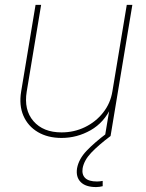

<svg xmlns="http://www.w3.org/2000/svg" viewBox="-20 -549 590 775"><path d="M228.5 7.8Q172.9 7.8 132.8 -15.9Q92.8 -39.6 74.5 -81.8Q56.2 -124 65.4 -179.7L123.5 -529.3H146L87.9 -179.7Q75.7 -105.5 115 -60.1Q154.3 -14.6 228.5 -14.6Q279.3 -14.6 323 -35.9Q366.7 -57.1 396.2 -94.5Q425.8 -131.8 433.6 -179.7L491.7 -529.3H514.2L426.3 0H403.8L423.3 -117.2H429.2Q400.9 -54.7 345.9 -23.4Q291 7.8 228.5 7.8ZM368.2 206.1Q325.7 206.1 305.7 185.8Q285.6 165.5 291 130.4Q297.9 92.8 329.6 59.6Q361.3 26.4 410.6 -10.7L426.3 0Q377 37.1 348.1 67.6Q319.3 98.1 313.5 130.4Q309.6 155.8 324 169.7Q338.4 183.6 371.6 183.6Q377.9 183.6 383.5 182.9Q389.2 182.1 394.5 181.2V202.6Q388.2 204.1 381.6 205.1Q375 206.1 368.2 206.1Z"/></svg>

Font: Inter 24pt Thin
Style: Italic
Weight: 250
Italic angle: -9.3988°
Version: Version 4.001;git-66647c0bb